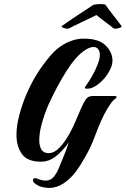

<svg xmlns="http://www.w3.org/2000/svg" viewBox="-20 -795 618 944"><path d="M222 129Q204 129 185 124Q166 119 149 105Q142 99 142 92Q142 81 154 81Q157 81 163 83Q186 93 203 93Q228 93 243 76Q258 59 269 32Q280 5 292 -24Q296 -33 303 -51.5Q310 -70 318 -95Q290 -55 256 -27.5Q222 0 181 0Q115 0 88 -37.5Q61 -75 61 -132Q61 -177 75 -229.5Q89 -282 110 -332Q144 -410 186.5 -468.5Q229 -527 258 -552Q322 -605 392 -605Q466 -605 499.5 -571.5Q533 -538 533 -497Q533 -476 521 -452Q509 -428 490.5 -407Q472 -386 450.5 -372.5Q429 -359 411 -359H406Q397 -359 397 -364Q397 -366 402 -373Q414 -389 430.5 -417Q447 -445 459 -475Q471 -505 471 -526Q471 -543 462.5 -553.5Q454 -564 439 -564Q420 -564 392 -544.5Q364 -525 330 -480Q307 -448 284.5 -409Q262 -370 245 -336Q228 -302 220 -284Q201 -241 187 -192.5Q173 -144 173 -106Q173 -78 183.5 -60Q194 -42 219 -42Q243 -42 265.5 -62.5Q288 -83 309 -116.5Q330 -150 347 -189L379 -263Q390 -289 401.5 -306Q413 -323 436 -323H545Q553 -323 553 -318Q553 -313 544 -307Q534 -303 507 -259Q480 -215 448 -129Q428 -74 400.5 -26Q373 22 356 45Q326 85 292 107Q258 129 222 129ZM546 -654Q540 -654 538 -656Q535 -659 523 -668Q511 -677 496.5 -688Q482 -699 470 -708.5Q458 -718 454 -721Q448 -718 428.5 -708.5Q409 -699 385.5 -688Q362 -677 343 -667.5Q324 -658 319 -655Q316 -653 305.5 -654.5Q295 -656 287.5 -660Q280 -664 284 -667Q298 -677 319 -691.5Q340 -706 363.5 -721.5Q387 -737 407 -750Q427 -763 437 -770Q440 -772 452 -773.5Q464 -775 476 -775Q484 -775 491 -774Q498 -773 499 -771Q502 -766 513.5 -750.5Q525 -735 539 -717Q553 -699 564 -685Q575 -671 577 -668Q581 -663 569.5 -658.5Q558 -654 546 -654Z"/></svg>

Font: Praise
Style: Regular
Weight: 400
Designer: Robert E. Leuschke
Foundry: Robert E. Leuschke
Version: Version 1.100; ttfautohint (v1.8.3)